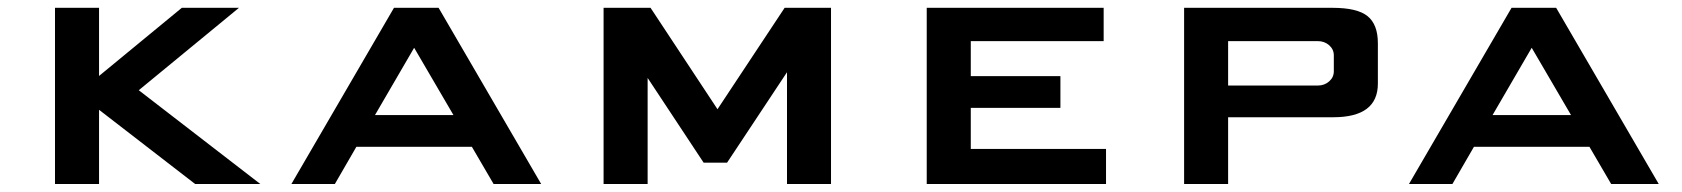

<svg xmlns="http://www.w3.org/2000/svg" viewBox="-20 -459 4197 479"><path d="M117.2 0V-439.5H227.1V-269.5L433.6 -439.5H576.2L326.2 -233.9L629.4 0H466.8L227.1 -185.1V0Z M1074.2 -439.5 1330.1 0H1211.4L1157.2 -92.8H869.1L815.4 0H707L962.9 -439.5ZM915.5 -171.9H1111.3L1013.2 -339.8Z M2053.2 -439.5V0H1943.4V-278.8L1793.9 -53.2H1735.4L1595.7 -264.6V0H1485.8V-439.5H1603L1770 -186.5L1937.5 -439.5Z M2739.3 0H2292V-439.5H2733.4V-356.4H2401.9V-269H2625.5V-189.9H2401.9V-87.4H2739.3Z M3043.9 -166.5V0H2934.1V-439.5H3304.2Q3366.2 -439.5 3391.8 -418.7Q3417.5 -397.9 3417.5 -351.1V-250.5Q3417.5 -166.5 3306.2 -166.5ZM3043.9 -356.4V-245.6H3267.6Q3284.2 -245.6 3295.9 -255.9Q3307.6 -266.1 3307.6 -281.2V-320.8Q3307.6 -335.9 3295.9 -346.2Q3284.2 -356.4 3267.6 -356.4Z M3862.3 -439.5 4118.2 0H3999.5L3945.3 -92.8H3657.2L3603.5 0H3495.1L3751 -439.5ZM3703.6 -171.9H3899.4L3801.3 -339.8Z"/></svg>

Font: Squarish Sans CT
Style: RegularSC
Weight: 400
Version: Version 0.9